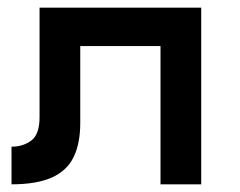

<svg xmlns="http://www.w3.org/2000/svg" viewBox="-20 -480 624 500"><path d="M504 -460H83V-175Q83 -130 61.5 -114Q40 -98 10 -98V0Q75 0 114.5 -17.5Q154 -35 171.5 -70.5Q189 -106 189 -160V-360H398V0H504Z"/></svg>

Font: Jost Medium
Style: Regular
Weight: 500
Version: Version 3.710